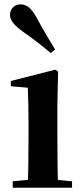

<svg xmlns="http://www.w3.org/2000/svg" viewBox="-20 -875 389 895"><path d="M39.2 0H315.8V-29.9L207.8 -40.2H145.8L39.2 -29.9ZM109.6 0H251.1C248.4 -50.2 247.4 -165.6 247.4 -234.8V-387.9L250.8 -541.7L238.1 -550.4L30.5 -497.4V-472.9L109.6 -466.2C111.6 -418.1 112.9 -374.5 112.9 -308V-234.8C112.9 -165.6 111.6 -50.2 109.6 0ZM237.2 -643.7C211.9 -684.5 186.9 -726 149.3 -795.4C125.7 -837.5 103.4 -854.8 74.6 -854.8C50.8 -854.8 26.6 -836.1 26.6 -805.7C26.6 -779.2 48.7 -754.3 88.9 -725.9C147.3 -685.1 181.5 -656.9 216.5 -627.8Z"/></svg>

Font: Source Han Serif TW VF
Style: Regular
Weight: 250
Designer: Ryoko NISHIZUKA 西塚涼子 (kana & ideographs); Frank Grießhammer (Latin, Greek & Cyrillic); Wenlong ZHANG 张文龙 (bopomofo); San
Foundry: Adobe
Version: Version 2.002;hotconv 1.1.0;makeotfexe 2.6.0